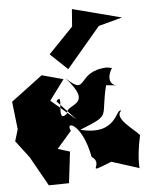

<svg xmlns="http://www.w3.org/2000/svg" viewBox="-87 -899 786 1022"><g transform="rotate(-5 306.5 -388.0)"><path d="M274 -205C244 -264 338 -240 372 -57C441 -12 315 42 474 -22L622 25C624 49 609 -15 639 -150C613 -182 506 -251 550 -288C523 -308 519 -156 325 -206C499 -276 438 -255 482 -430C614 -422 452 -403 521 -519L493 -524C325 -517 386 -375 270 -486C415 -325 259 -354 261 -297C192 -241 262 -427 211 -368L310 -262L179 -374L259 -482L145 -513L-24 -386L-7 -238L-26 -175L44 -83L132 74L240 72L260 -95L104 -144L189 -107ZM329 -757 197 -620 289 -533 471 -748 598 -782 336 -850Z"/></g></svg>

Font: Asimov Silicon
Style: Regular
Weight: 400
Designer: Google
Version: Version 2.000980; 2014